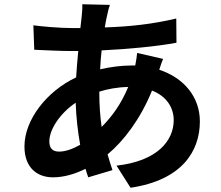

<svg xmlns="http://www.w3.org/2000/svg" viewBox="-20 -825 1040 903"><path d="M447 -394C485 -406 531 -415 583 -416C550 -336 506 -276 458 -228C451 -277 447 -331 447 -392ZM258 -112C226 -112 212 -129 212 -160C212 -216 262 -292 336 -342C338 -274 346 -206 357 -144C320 -123 286 -112 258 -112ZM625 -576C624 -562 620 -537 616 -517H599C550 -517 498 -510 451 -499C452 -529 455 -559 458 -588C580 -594 713 -606 810 -624L809 -738C700 -712 593 -700 473 -696C476 -715 479 -733 483 -749C486 -764 490 -782 497 -802L367 -805C368 -788 366 -764 364 -746L358 -693H320C259 -693 172 -701 137 -706L141 -591C187 -589 264 -585 316 -585H348C344 -545 341 -503 338 -461C200 -396 95 -262 95 -136C95 -35 156 9 229 9C281 9 334 -7 382 -31C386 -17 391 -3 395 9L509 -25C501 -49 493 -73 486 -99C561 -161 640 -264 695 -399C762 -373 797 -320 797 -260C797 -163 719 -67 528 -46L594 58C837 22 920 -115 920 -254C920 -370 844 -459 729 -497C735 -516 742 -537 747 -548Z"/></svg>

Font: Noto Sans CJK KR Bold
Style: Regular
Weight: 700
Designer: Ryoko NISHIZUKA (kana & ideographs); Paul D. Hunt (Latin, Greek & Cyrillic); Wenlong ZHANG (bopomofo); Sandoll Communica
Foundry: Adobe Systems Incorporated
Version: Version 1.004;PS 1.004;hotconv 1.0.82;makeotf.lib2.5.63406